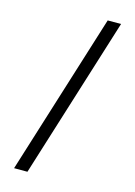

<svg xmlns="http://www.w3.org/2000/svg" viewBox="-141 -896 782 1111"><g transform="rotate(15 250.0 -340.0)"><path d="M59 143 361 -823H441L139 143Z"/></g></svg>

Font: Iosevka Curly
Style: Regular
Weight: 400
Monospace: yes
Designer: Belleve Invis
Foundry: Belleve Invis
Version: Version 22.1.2; ttfautohint (v1.8.4)